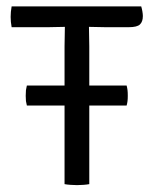

<svg xmlns="http://www.w3.org/2000/svg" viewBox="-20 -562 465 586"><path d="M62 -240Q60 -247.5 59.2 -253.5Q58.5 -259.5 58.5 -269.5Q58.5 -280.5 59.2 -286.8Q60 -293 62 -301H366.5Q368.5 -293 369.2 -286.8Q370 -280.5 370 -269.5Q370 -259.5 369.2 -253.5Q368.5 -247.5 366.5 -240ZM15.5 -479Q14 -487 13.2 -495.2Q12.5 -503.5 12.5 -510.5Q12.5 -517.5 13.2 -526Q14 -534.5 15.5 -542.5H411Q413 -536 414.5 -527.5Q416 -519 416 -513Q416 -496 407.2 -487.5Q398.5 -479 373 -479H302Q293.5 -479 276.8 -479.5Q260 -480 251.5 -480H178Q168.5 -480 152.5 -479.5Q136.5 -479 127.5 -479ZM177 -420.5Q177 -436.5 177.5 -450Q178 -463.5 178 -480V-510.5H251.5V-480Q251.5 -463.5 252 -450Q252.5 -436.5 252.5 -420.5V0Q244.5 1.5 234.5 2.2Q224.5 3 215 3Q206 3 195.5 2.2Q185 1.5 177 0Z"/></svg>

Font: Signika SC
Style: Regular
Weight: 300
Designer: Anna Giedryś
Foundry: Anna Giedryś
Version: Version 2.000